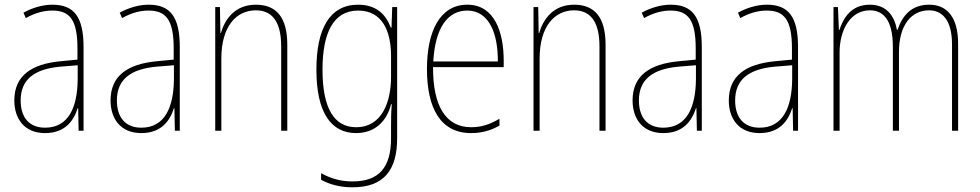

<svg xmlns="http://www.w3.org/2000/svg" viewBox="-20 -557 4175 818"><path d="M203 -537C162 -537 118 -524 80 -503L90 -480C133 -504 170 -512 203 -512C278 -512 310 -471 310 -351V-303L237 -296C113 -284 41 -234 41 -129C41 -53 82 10 172 10C258 10 294 -43 311 -96H313L315 0H336V-356C336 -486 295 -537 203 -537ZM237 -273 311 -279V-220C310 -98 271 -13 172 -13C106 -13 68 -55 68 -129C68 -219 127 -263 237 -273Z M613 -537C572 -537 528 -524 490 -503L500 -480C543 -504 580 -512 613 -512C688 -512 720 -471 720 -351V-303L647 -296C523 -284 451 -234 451 -129C451 -53 492 10 582 10C668 10 704 -43 721 -96H723L725 0H746V-356C746 -486 705 -537 613 -537ZM647 -273 721 -279V-220C720 -98 681 -13 582 -13C516 -13 478 -55 478 -129C478 -219 537 -263 647 -273Z M1070 -537C981 -537 938 -475 921 -416H919L917 -527H897V0H923V-308C923 -445 987 -513 1070 -513C1137 -513 1178 -468 1178 -359V0H1204V-366C1204 -485 1156 -537 1070 -537Z M1506 -537C1383 -537 1328 -432 1328 -260C1328 -78 1390 10 1497 10C1577 10 1628 -40 1646 -113H1649C1646 -72 1646 -47 1646 -14V32C1646 156 1595 216 1482 216C1428 216 1387 202 1348 181V209C1385 229 1428 241 1482 241C1616 241 1672 167 1672 32V-527H1651L1648 -439H1645C1626 -491 1587 -537 1506 -537ZM1506 -512C1609 -512 1646 -424 1646 -319V-229C1646 -129 1611 -15 1497 -15C1404 -15 1354 -95 1354 -260C1354 -413 1398 -512 1506 -512Z M1971 -537C1854 -537 1799 -423 1799 -263C1799 -97 1856 10 1987 10C2035 10 2073 -2 2108 -22V-51C2065 -26 2030 -15 1987 -15C1879 -15 1824 -106 1825 -271H2126V-298C2126 -424 2085 -537 1971 -537ZM1971 -512C2062 -512 2102 -417 2101 -295H1826C1834 -440 1888 -512 1971 -512Z M2426 -537C2337 -537 2294 -475 2277 -416H2275L2273 -527H2253V0H2279V-308C2279 -445 2343 -513 2426 -513C2493 -513 2534 -468 2534 -359V0H2560V-366C2560 -485 2512 -537 2426 -537Z M2837 -537C2796 -537 2752 -524 2714 -503L2724 -480C2767 -504 2804 -512 2837 -512C2912 -512 2944 -471 2944 -351V-303L2871 -296C2747 -284 2675 -234 2675 -129C2675 -53 2716 10 2806 10C2892 10 2928 -43 2945 -96H2947L2949 0H2970V-356C2970 -486 2929 -537 2837 -537ZM2871 -273 2945 -279V-220C2944 -98 2905 -13 2806 -13C2740 -13 2702 -55 2702 -129C2702 -219 2761 -263 2871 -273Z M3247 -537C3206 -537 3162 -524 3124 -503L3134 -480C3177 -504 3214 -512 3247 -512C3322 -512 3354 -471 3354 -351V-303L3281 -296C3157 -284 3085 -234 3085 -129C3085 -53 3126 10 3216 10C3302 10 3338 -43 3355 -96H3357L3359 0H3380V-356C3380 -486 3339 -537 3247 -537ZM3281 -273 3355 -279V-220C3354 -98 3315 -13 3216 -13C3150 -13 3112 -55 3112 -129C3112 -219 3171 -263 3281 -273Z M3939 -537C3864 -537 3825 -492 3804 -430H3801C3791 -490 3756 -537 3686 -537C3603 -537 3572 -476 3556 -429H3554L3550 -527H3531V0H3557V-333C3557 -433 3605 -513 3686 -513C3741 -513 3784 -475 3784 -357V0H3810V-336C3810 -449 3862 -513 3938 -513C3993 -513 4036 -473 4036 -368V0H4062V-370C4062 -486 4013 -537 3939 -537Z"/></svg>

Font: Noto Sans Condensed Thin
Style: Regular
Weight: 100
Width: 3
Designer: Monotype Design Team
Foundry: Monotype Imaging Inc.
Version: Version 2.013